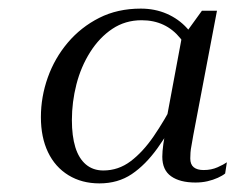

<svg xmlns="http://www.w3.org/2000/svg" viewBox="-20 -740 559 446"><path d="M434 -316Q398 -316 377.5 -330.5Q357 -345 357 -376Q357 -388 359.5 -406Q362 -424 365 -434L361 -432L403 -657L410 -661L449 -715H484L429 -426Q427 -413 425 -403Q423 -393 422.5 -385.5Q422 -378 422 -372Q422 -358 430 -351.5Q438 -345 453 -345Q471 -345 485.5 -351.5Q500 -358 507 -363L503 -337Q497 -332 486 -327Q475 -322 462 -319Q449 -316 434 -316ZM211 -314Q170 -314 139 -333Q108 -352 91.5 -386.5Q75 -421 75 -468Q75 -515 91 -560Q107 -605 137.5 -641Q168 -677 210.5 -698.5Q253 -720 307 -720Q340 -720 367.5 -708Q395 -696 414.5 -674.5Q434 -653 444 -623L425 -599Q416 -630 399 -651Q382 -672 359.5 -682.5Q337 -693 309 -693Q271 -693 241 -673Q211 -653 189.5 -619Q168 -585 157.5 -544Q147 -503 147 -461Q147 -424 155 -398Q163 -372 179.5 -358Q196 -344 220 -344Q255 -344 283.5 -365.5Q312 -387 337 -423.5Q362 -460 386 -506L401 -487Q374 -435 346 -396Q318 -357 286 -335.5Q254 -314 211 -314Z"/></svg>

Font: Roboto Serif 120pt Expanded Light
Style: Italic
Weight: 300
Width: 7
Italic angle: -10°
Designer: Greg Gazdowicz
Foundry: Commercial Type
Version: Version 1.008